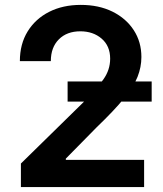

<svg xmlns="http://www.w3.org/2000/svg" viewBox="-20 -757 661 777"><path d="M64.6 0V-95.2L317.1 -342.7Q371.1 -397.4 398.4 -435.7Q425.8 -474.1 425.8 -519.5Q425.8 -571 391.3 -600.7Q356.9 -630.3 305 -630.3Q250.7 -630.3 218.2 -597.8Q185.7 -565.3 185.7 -509.6H60.4Q60.4 -578.8 92 -630Q123.6 -681.1 179.2 -709.2Q234.7 -737.2 306.8 -737.2Q380 -737.2 435.2 -709.9Q490.4 -682.5 521.3 -634.9Q552.2 -587.4 552.2 -526.3Q552.2 -485.4 536.6 -446Q521 -406.6 481.7 -358.5Q442.5 -310.4 371.8 -242.5L246.4 -115.1V-110.1H563.2V0ZM253.6 -345.9V-427.2H593.8V-345.9Z"/></svg>

Font: Inter Zeller Semi Bold
Style: Regular
Weight: 600
Designer: Rasmus Andersson; Joe Bland
Foundry: zeller
Version: Version 3.015;git-dec3a8cb1